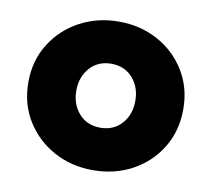

<svg xmlns="http://www.w3.org/2000/svg" viewBox="-65 -600 756 686"><g transform="rotate(10 313.0 -257.5)"><path d="M313 12Q235 12 171.5 -22.5Q108 -57 70 -118Q32 -179 32 -258Q32 -336 70 -397Q108 -458 172 -492.5Q236 -527 314 -527Q392 -527 455.5 -492.5Q519 -458 556.5 -397Q594 -336 594 -258Q594 -179 556.5 -118Q519 -57 455.5 -22.5Q392 12 313 12ZM313 -142Q361 -142 390.5 -175Q420 -208 420 -258Q420 -308 390.5 -341Q361 -374 313 -374Q265 -374 235.5 -341Q206 -308 206 -258Q206 -208 235.5 -175Q265 -142 313 -142Z"/></g></svg>

Font: MuseoModerno ExtraBold
Style: Regular
Weight: 800
Designer: Pablo Cosgaya, Héctor Gatti, Marcela Romero, and the Authors of The MuseoModerno Project.
Foundry: Omnibus-Type Team
Version: Version 1.001